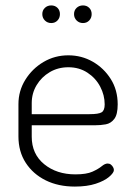

<svg xmlns="http://www.w3.org/2000/svg" viewBox="-20 -682 491 708"><path d="M256 6Q195 6 148.5 -17Q102 -40 75 -81.5Q48 -123 48 -179V-298Q48 -347 73.5 -388Q99 -429 140.5 -453.5Q182 -478 232 -478Q281 -478 322 -454.5Q363 -431 388.5 -390.5Q414 -350 414 -297Q414 -260 401.5 -243.5Q389 -227 370 -223.5Q351 -220 329 -220H97V-178Q97 -114 143 -76.5Q189 -39 258 -39Q299 -39 321 -49Q343 -59 355 -69Q367 -79 377 -79Q384 -79 389 -75Q394 -71 397 -65.5Q400 -60 400 -55Q400 -45 382.5 -30Q365 -15 333 -4.5Q301 6 256 6ZM97 -261H310Q344 -261 355 -268Q366 -275 366 -297Q366 -331 349.5 -362.5Q333 -394 302.5 -414Q272 -434 232 -434Q194 -434 163.5 -416Q133 -398 115 -368Q97 -338 97 -302ZM286 -597Q272 -597 262.5 -606.5Q253 -616 253 -630Q253 -644 262.5 -653Q272 -662 286 -662Q300 -662 309 -653Q318 -644 318 -630Q318 -616 309 -606.5Q300 -597 286 -597ZM169 -597Q155 -597 145.5 -606.5Q136 -616 136 -630Q136 -644 145.5 -653Q155 -662 169 -662Q183 -662 192 -653Q201 -644 201 -630Q201 -616 192 -606.5Q183 -597 169 -597Z"/></svg>

Font: Dosis Light
Style: Regular
Weight: 300
Designer: EdgarTolentino, PabloImpallari, IginoMarini
Foundry: EdgarTolentino, PabloImpallari, IginoMarini
Version: Version 3.001; ttfautohint (v1.8.2)